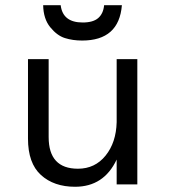

<svg xmlns="http://www.w3.org/2000/svg" viewBox="-20 -705 646 734"><path d="M145 -685H212Q220 -619 296 -619Q336 -619 355.5 -636Q375 -653 378 -685H446Q435 -550 294 -550Q258 -550 228 -559.5Q198 -569 172 -601Q146 -633 145 -685ZM87 -175V-479H166V-181Q166 -60 278 -60Q343 -60 383.5 -110Q424 -160 426 -238V-479H505V0H426V-95Q377 9 267 9Q186 9 136.5 -36Q87 -81 87 -175Z"/></svg>

Font: Karmilla
Style: Regular
Weight: 400
Designer: Jonathan Pinhorn
Version: Version 1.000